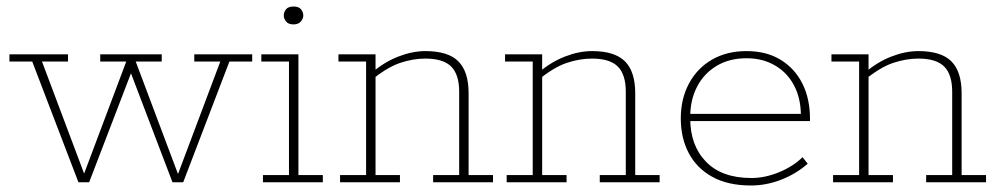

<svg xmlns="http://www.w3.org/2000/svg" viewBox="-20 -560 3068 590"><path d="M221 0 79 -371H9V-393H189V-371H109L244 -12H233L368 -371H288V-393H477V-371H397L532 -12H522L657 -371H577V-393H755V-371H685L543 0H510L374 -357H391L254 0Z M788 0V-22H868V-371H783V-393H897V-22H972V0ZM882 -485Q866 -485 859 -494Q852 -503 852 -512Q852 -523 859 -531.5Q866 -540 882 -540Q898 -540 905 -531.5Q912 -523 912 -512Q912 -503 904.5 -494Q897 -485 882 -485Z M1025 0V-22H1105V-371H1020V-393H1134V-341L1122 -336Q1160 -369 1203.5 -386Q1247 -403 1287 -403Q1357 -403 1388.5 -371.5Q1420 -340 1420 -273V-22H1495V0H1311V-22H1391V-278Q1391 -331 1366.5 -355.5Q1342 -380 1287 -380Q1249 -380 1209 -366.5Q1169 -353 1119 -312L1134 -335V-22H1209V0Z M1537 0V-22H1617V-371H1532V-393H1646V-341L1634 -336Q1672 -369 1715.5 -386Q1759 -403 1799 -403Q1869 -403 1900.5 -371.5Q1932 -340 1932 -273V-22H2007V0H1823V-22H1903V-278Q1903 -331 1878.5 -355.5Q1854 -380 1799 -380Q1761 -380 1721 -366.5Q1681 -353 1631 -312L1646 -335V-22H1721V0Z M2288 10Q2217 10 2169 -16.5Q2121 -43 2096.5 -89.5Q2072 -136 2072 -196Q2072 -256 2097 -303Q2122 -350 2167.5 -376.5Q2213 -403 2274 -403Q2335 -403 2378.5 -376.5Q2422 -350 2445.5 -303.5Q2469 -257 2469 -195V-188H2096V-210H2441Q2440 -261 2419 -299.5Q2398 -338 2360.5 -359.5Q2323 -381 2274 -381Q2221 -381 2182 -357.5Q2143 -334 2122 -293.5Q2101 -253 2101 -201V-196Q2101 -113 2149.5 -63Q2198 -13 2289 -13Q2331 -13 2374.5 -31Q2418 -49 2446 -77L2462 -57Q2427 -26 2381 -8Q2335 10 2288 10Z M2540 0V-22H2620V-371H2535V-393H2649V-341L2637 -336Q2675 -369 2718.5 -386Q2762 -403 2802 -403Q2872 -403 2903.5 -371.5Q2935 -340 2935 -273V-22H3010V0H2826V-22H2906V-278Q2906 -331 2881.5 -355.5Q2857 -380 2802 -380Q2764 -380 2724 -366.5Q2684 -353 2634 -312L2649 -335V-22H2724V0Z"/></svg>

Font: Rokkitt Thin
Style: Regular
Weight: 250
Version: Version 3.103